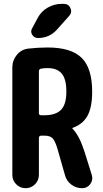

<svg xmlns="http://www.w3.org/2000/svg" viewBox="-20 -990 540 1010"><path d="M214.8 -383.8Q273.4 -383.8 301.3 -412.6Q329.1 -441.4 329.1 -507.8Q329.1 -574.2 304.7 -603Q280.3 -631.8 230.5 -631.8Q211.9 -631.8 196.3 -628.9Q185.5 -627 184.6 -616.2V-394.5Q184.6 -383.8 196.3 -383.8ZM423.8 -194.3 462.9 -69.3Q470.7 -43.9 455.1 -22Q439.5 0 412.1 0Q379.9 0 354.5 -19.5Q329.1 -39.1 321.3 -70.3L283.2 -204.1Q270.5 -248 256.8 -262.2Q243.2 -276.4 214.8 -276.4H196.3Q185.5 -276.4 184.6 -264.6V-70.3Q184.6 -41 164.1 -20.5Q143.6 0 114.7 0Q85.9 0 65.4 -20.5Q44.9 -41 44.9 -70.3V-634.8Q44.9 -672.9 68.8 -701.7Q92.8 -730.5 129.9 -734.4Q180.7 -740.2 230.5 -740.2Q354.5 -740.2 409.7 -685.5Q464.8 -630.9 464.8 -507.8Q464.8 -424.8 439.9 -380.4Q415 -335.9 362.3 -317.4Q360.4 -317.4 360.4 -315.4Q360.4 -314.5 361.3 -313.5Q397.5 -276.4 423.8 -194.3ZM315.4 -969.7Q340.8 -969.7 350.6 -947.3Q360.4 -924.8 343.8 -906.2L280.3 -835Q240.2 -790 179.7 -790Q160.2 -790 149.4 -807.1Q138.7 -824.2 149.4 -841.8L178.7 -896.5Q197.3 -930.7 231.4 -950.2Q265.6 -969.7 304.7 -969.7Z"/></svg>

Font: Rounded-X Mgen+ 1mn bold
Style: Bold
Weight: 700
Designer: [Source Han Sans]
Ryoko NISHIZUKA  (kana & ideographs); Paul D. Hunt (Latin, Greek & Cyrillic); Wenlong ZHANG  (bopomofo
Version: Version 1.059.20150602